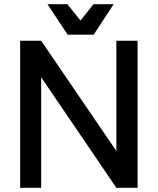

<svg xmlns="http://www.w3.org/2000/svg" viewBox="-20 -894 751 914"><path d="M534 0 76 -673V-700H176L635 -27V0ZM76 0V-700H176V0ZM534 0V-700H635V0ZM206 -874H301L363 -796L425 -874H521L426 -729H302Z"/></svg>

Font: Fustat SemiBold
Style: Regular
Weight: 600
Designer: Mohamed Gaber, Khaled Hosny, Laura Garcia Mut
Foundry: Kief Type Foundry, Alif Type Foundry, Hard Type Foundry
Version: Version 1.007